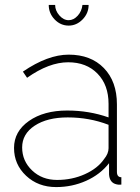

<svg xmlns="http://www.w3.org/2000/svg" viewBox="-20 -750 570 780"><path d="M315 -730H340Q340 -696 315.5 -671Q291 -646 259 -646Q226 -646 202 -671Q178 -696 178 -730H204Q204 -707 221 -687.5Q238 -668 259 -668Q279 -668 295.5 -686Q312 -704 315 -730ZM253 -301Q342 -301 421 -273V-328Q421 -405 376 -451Q331 -497 257 -497Q179 -497 90 -434L73 -459Q174 -528 259 -528Q349 -528 402 -473.5Q455 -419 455 -326V-52Q455 -30 473 -30V0Q459 1 454 -1Q425 -7 423 -42V-87Q387 -41 330 -15.5Q273 10 208 10Q135 10 86 -36Q37 -82 37 -149Q37 -216 97.5 -258.5Q158 -301 253 -301ZM403 -104Q421 -126 421 -148V-243Q343 -273 255 -273Q172 -273 121 -239.5Q70 -206 70 -151Q70 -96 110.5 -57.5Q151 -19 212 -19Q273 -19 325 -42.5Q377 -66 403 -104Z"/></svg>

Font: Raleway-v4020 ExtraLight
Style: Regular
Weight: 275
Designer: Matt McInerney, Pablo Impallari, Rodrigo Fuenzalida
Foundry: Matt McInerney, Pablo Impallari, Rodrigo Fuenzalida
Version: Version 4.020;PS 004.020;hotconv 1.0.88;makeotf.lib2.5.64775